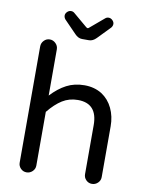

<svg xmlns="http://www.w3.org/2000/svg" viewBox="-96 -957 788 1031"><g transform="rotate(10 297.5 -441.5)"><path d="M251 -770.5 184.6 -838.9Q176.8 -848.6 176.8 -859.4Q176.8 -870.1 186 -879.4Q195.3 -888.7 207 -888.7Q217.8 -888.7 225.6 -881.8L301.8 -817.4Q307.6 -813.5 309.6 -813.5Q313.5 -813.5 317.4 -817.4L393.6 -881.8Q401.4 -888.7 412.1 -888.7Q423.8 -888.7 433.1 -879.4Q442.4 -870.1 442.4 -859.4Q442.4 -848.6 434.6 -838.9L368.2 -770.5Q349.6 -751 328.1 -751H291Q269.5 -751 251 -770.5ZM76.2 -39.1V-672.9Q76.2 -691.4 89.4 -705.1Q102.5 -718.8 121.1 -718.8Q139.6 -718.8 153.3 -705.1Q167 -691.4 167 -672.9V-420.9Q207 -463.9 250 -486.3Q293 -508.8 347.7 -508.8Q401.4 -508.8 442.4 -483.4Q481.4 -458 502.4 -414.1Q523.4 -370.1 523.4 -316.4V-39.1Q523.4 -20.5 509.8 -7.3Q496.1 5.9 477.5 5.9Q459 5.9 445.8 -7.3Q432.6 -20.5 432.6 -39.1V-306.6Q432.6 -424.8 326.2 -424.8Q279.3 -424.8 241.7 -401.4Q204.1 -377.9 167 -332V-39.1Q167 -20.5 153.3 -7.3Q139.6 5.9 121.1 5.9Q102.5 5.9 89.4 -7.3Q76.2 -20.5 76.2 -39.1Z"/></g></svg>

Font: jf-openhuninn-1.1
Style: Regular
Weight: 400
Designer: [Kosugi Maru]
      Designed by Motoya company      

      [Varela Round]
      Joe Prince(Latin component); Avraham Co
Foundry: justfont CO.,LTD.
Version: 1.1